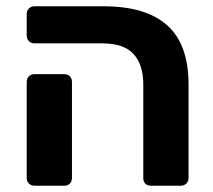

<svg xmlns="http://www.w3.org/2000/svg" viewBox="-20 -591 679 611"><path d="M460 0Q449 0 442.5 -6.5Q436 -13 436 -24V-322Q436 -385 405 -419Q374 -453 305 -453H90Q79 -453 72 -460Q65 -467 65 -478V-546Q65 -557 72 -564Q79 -571 90 -571H310Q444 -571 512 -510.5Q580 -450 580 -322V-25Q580 -14 573 -7Q566 0 555 0ZM90 0Q79 0 72 -7Q65 -14 65 -25V-330Q65 -341 72 -348Q79 -355 90 -355H185Q196 -355 202.5 -348Q209 -341 209 -330V-25Q209 -14 202.5 -7Q196 0 185 0Z"/></svg>

Font: Fz Rubik SemBd
Style: Regular
Weight: 600
Designer: Hubert and Fischer
Foundry: Hubert and Fischer
Version: Vit hóa bi FontZin.com